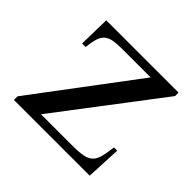

<svg xmlns="http://www.w3.org/2000/svg" viewBox="-98 -434 532 532"><g transform="rotate(45 167.5 -168.5)"><path d="M96.2 -24.9H220.2Q246.1 -24.9 261.2 -28.1Q276.4 -31.2 284.9 -39.8Q293.5 -48.3 297.4 -63.5Q301.3 -78.6 304.2 -103H316.9L312 0H15.1V-14.2L238.8 -312H127.9Q106.9 -312 93.3 -309.6Q79.6 -307.1 71 -299.8Q62.5 -292.5 58.3 -279.1Q54.2 -265.6 51.8 -244.1H38.1L40 -336.9H323.2V-323.2Z"/></g></svg>

Font: Scheherazade Rohingya
Style: Regular
Weight: 400
Designer: SIL International
Foundry: SIL International
Version: Version 2.000 (build 440/429)